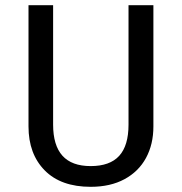

<svg xmlns="http://www.w3.org/2000/svg" viewBox="-20 -709 702 741"><path d="M572 -221Q572 -152 543.5 -99.5Q515 -47 460.5 -17.5Q406 12 330 12Q215 12 152.5 -51.5Q90 -115 90 -221V-689H185V-228Q185 -148 221 -108Q257 -68 330 -68Q404 -68 440 -107.5Q476 -147 476 -228V-689H572Z"/></svg>

Font: FiraGOUPP
Style: Medium
Weight: 400
Designer: bBox Type
Foundry: bBox Type GmbH
Version: Version 1.001